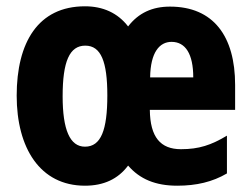

<svg xmlns="http://www.w3.org/2000/svg" viewBox="-20 -580 796 610"><path d="M520 -559C464 -559 420 -539 387 -496C354 -539 307 -560 250 -560C101 -560 33 -445 33 -276C33 -110 107 10 250 10C309 10 355 -11 387 -54C424 -11 474 10 543 10C604 10 655 -2 701 -29V-149C651 -119 612 -106 555 -106C490 -106 457 -144 456 -231H727V-310C727 -465 658 -559 520 -559ZM525 -447C569 -447 594 -409 594 -334H457C458 -414 487 -447 525 -447ZM251 -435C301 -435 321 -384 321 -277C321 -167 301 -114 250 -114C202 -114 179 -168 179 -274C179 -385 201 -435 251 -435Z"/></svg>

Font: Noto Sans Sinhala UI ExtraCondensed ExtraBold
Style: Regular
Weight: 800
Width: 2
Designer: Jelle Bosma - Monotype Design Team
Foundry: Monotype Imaging Inc.
Version: Version 2.006